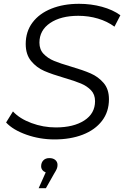

<svg xmlns="http://www.w3.org/2000/svg" viewBox="-20 -726 655 1008"><path d="M12 -83 48 -141Q83 -103 145 -80Q207 -57 273 -57Q366 -57 422.5 -93.5Q479 -130 479 -195Q479 -230 458 -252Q437 -274 405 -287.5Q373 -301 318 -317Q253 -336 212.5 -353.5Q172 -371 143.5 -405.5Q115 -440 115 -495Q115 -560 150.5 -607.5Q186 -655 249.5 -680.5Q313 -706 395 -706Q458 -706 515 -690.5Q572 -675 612 -646L581 -586Q543 -614 494 -628.5Q445 -643 391 -643Q299 -643 243 -605Q187 -567 187 -502Q187 -466 209 -443Q231 -420 263.5 -406.5Q296 -393 351 -377Q416 -358 456 -340.5Q496 -323 524 -290.5Q552 -258 552 -205Q552 -139 515.5 -91.5Q479 -44 414.5 -19Q350 6 266 6Q189 6 118.5 -19Q48 -44 12 -83ZM282 140Q282 151 278 160.5Q274 170 264 186L221 262H183L220 179Q209 175 202.5 166.5Q196 158 196 147Q196 128 207.5 116Q219 104 239 104Q259 104 270.5 114Q282 124 282 140Z"/></svg>

Font: Idrija
Style: Italic
Weight: 400
Italic angle: -11.3°
Designer: Julieta Ulanovsky
Foundry: Julieta Ulanovsky
Version: Version 7.200